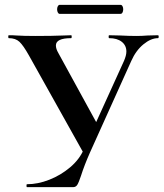

<svg xmlns="http://www.w3.org/2000/svg" viewBox="-20 -770 673 790"><path d="M500 -558Q500 -583 481 -598Q462 -613 429 -613Q427 -613 427 -619Q427 -625 429 -625L474 -624Q512 -622 542 -622Q564 -622 588 -624L630 -625Q633 -625 633 -619Q633 -613 630 -613Q601 -613 570 -587.5Q539 -562 520 -519L350 -142Q327 -90 313 -46Q304 -19 298 -9.5Q292 0 281 0H91Q89 0 89 -6Q89 -12 91 -12Q136 -12 183 -30.5Q230 -49 268.5 -81.5Q307 -114 325 -156L490 -519Q500 -542 500 -558ZM16 -613Q14 -613 14 -619Q14 -625 16 -625Q38 -625 47 -624Q77 -622 125 -622Q196 -622 242 -624Q255 -625 273 -625Q275 -625 275 -619Q275 -613 273 -613Q210 -613 210 -583Q210 -569 220 -552L387 -247L330 -129L99 -542Q76 -583 60 -598Q44 -613 16 -613ZM215 -732Q215 -739 218 -744.5Q221 -750 225 -750H476Q481 -750 484 -744.5Q487 -739 487 -732Q487 -724 484 -718.5Q481 -713 476 -713H225Q221 -713 218 -718.5Q215 -724 215 -732Z"/></svg>

Font: Cormorant Garamond
Style: Bold
Weight: 700
Designer: Christian Thalmann (Catharsis Fonts)
Foundry: Catharsis Fonts
Version: Version 4.000